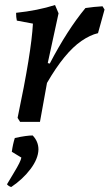

<svg xmlns="http://www.w3.org/2000/svg" viewBox="-20 -485 436 764"><path d="M60 0 50 -16Q105 -277 111 -391L47 -403Q44 -416 44 -434Q130 -443 199 -465L213 -432L170 -234L178 -232Q248 -366 320 -453Q353 -458 388 -460L396 -447L370 -353Q339 -346 304 -322Q237 -276 167 -155L139 0ZM25 259Q21 259 14.5 254.5Q8 250 8 248Q8 247 35.5 202Q63 157 65 142L27 119Q31 89 39 64Q86 54 110 54Q133 78 133 110Q132 147 101.5 187.5Q71 228 25 259Z"/></svg>

Font: Albura Medium
Style: Italic
Weight: 462
Italic angle: -7°
Designer: Mercedes Jáuregui
Foundry: Omnibus-Type Team
Version: Version 1.000